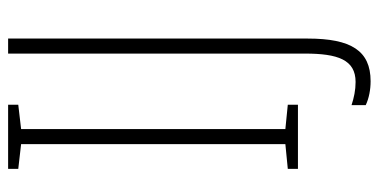

<svg xmlns="http://www.w3.org/2000/svg" viewBox="-250 -504 933 473"><g transform="rotate(-90 216.5 -267.5)"><path d="M195 0V-25L135 -31V-682L195 -689V-714H37V-689L98 -682V-31L37 -25V0ZM253 179C328 179 358 131 358 24V-714H321V17C321 98 306 142 251 142C231 142 212 138 194 132V167C211 175 232 179 253 179Z"/></g></svg>

Font: Noto Sans Gurmukhi UI ExtraCondensed ExtraLight
Style: Regular
Weight: 200
Width: 2
Designer: Jelle Bosma - Monotype Design Team
Foundry: Monotype Imaging Inc.
Version: Version 2.004